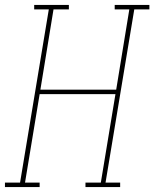

<svg xmlns="http://www.w3.org/2000/svg" viewBox="-57 -755 623 775"><path d="M-37 0V-18H24L140 -717H81V-735H221V-717H159L106 -393H412L465 -717H406V-735H546V-717H485L369 -18H428V0H288V-18H350L409 -375H103L44 -18H103V0Z"/></svg>

Font: Iosevka Slab Thin Oblique
Style: Regular
Weight: 100
Italic angle: -9°
Monospace: yes
Designer: Belleve Invis
Foundry: Belleve Invis
Version: Version 11.1.0; ttfautohint (v1.8.3)